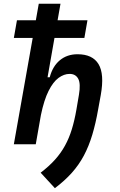

<svg xmlns="http://www.w3.org/2000/svg" viewBox="-20 -752 626 1001"><path d="M266.1 229 191.9 148.4Q235.4 115.2 266.4 80.8Q297.4 46.4 318.8 7.3Q340.3 -31.7 354.5 -78.1Q368.7 -124.5 378.4 -180.7L391.6 -258.3Q401.4 -316.4 387.7 -341.6Q374 -366.7 342.8 -366.7Q314 -366.7 285.6 -346.2Q257.3 -325.7 233.4 -278.3Q209.5 -231 192.9 -150.4L217.8 -349.1H239.3Q254.4 -406.7 292.2 -438Q330.1 -469.2 384.3 -469.2Q462.4 -469.2 493.7 -417.7Q524.9 -366.2 505.4 -256.8L491.7 -181.6Q479 -108.9 461.2 -49.6Q443.4 9.8 417.5 58.6Q391.6 107.4 354.5 148.9Q317.4 190.4 266.1 229ZM52.2 0 182.1 -732.4H295.4L166.5 0ZM52.2 -554.2 68.4 -646.5H436L419.9 -554.2Z"/></svg>

Font: Cascadia Mono Medium
Style: Italic
Weight: 500
Italic angle: -10°
Monospace: yes
Designer: Aaron Bell
Foundry: Saja Typeworks
Version: Version 2407.024